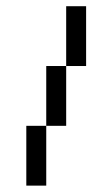

<svg xmlns="http://www.w3.org/2000/svg" viewBox="-20 -582 352 602"><path d="M62.5 -187.5H125V0H62.5ZM125 -375H187.5V-187.5H125ZM187.5 -562.5H250V-375H187.5Z"/></svg>

Font: Pixel Operator SC
Style: Regular
Weight: 400
Designer: Jayvee Enaguas (GrandChaos9000)
Foundry: The Grandoplex Project
Version: Version 1.4.1 (September 5, 2015)